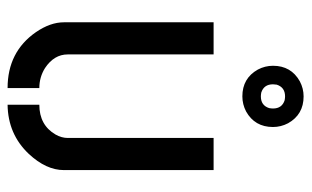

<svg xmlns="http://www.w3.org/2000/svg" viewBox="-174 -626 805 496"><g transform="rotate(90 228.0 -377.5)"><path d="M149.4 -680.7Q149.4 -727.5 189.5 -750Q208 -759.8 228.5 -759.8Q275.4 -759.8 297.9 -719.7Q307.6 -701.2 307.6 -680.7Q307.6 -633.8 267.6 -611.3Q249 -601.6 228.5 -601.6Q181.6 -601.6 159.2 -641.6Q149.4 -660.2 149.4 -680.7ZM197.3 -680.7Q197.3 -657.2 218.8 -650.4Q224.6 -649.4 228.5 -649.4Q252 -649.4 258.8 -670.9Q259.8 -676.8 259.8 -680.7Q259.8 -704.1 238.3 -710.9Q232.4 -711.9 228.5 -711.9Q205.1 -711.9 198.2 -690.4Q197.3 -684.6 197.3 -680.7ZM37.1 -140.6V-527.3H120.1V-150.4Q120.1 -115.2 155.3 -91.8Q178.7 -77.1 207 -77.1V4.9Q113.3 4.9 62.5 -68.4Q37.1 -105.5 37.1 -140.6ZM250 4.9V-77.1Q302.7 -77.1 327.1 -119.1Q335.9 -134.8 335.9 -150.4V-527.3H418.9V-140.6Q418.9 -94.7 377 -49.8Q326.2 3.9 250 4.9Z"/></g></svg>

Font: Post No Bills Colombo SemiBold
Style: Regular
Weight: 600
Designer: Kosala Senevirathne, Siva Puranthara, Lasantha Premarathna, Tharique Azeez
Foundry: Mooniak
Version: Version 1.220 ; ttfautohint (v1.6)